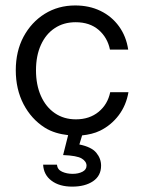

<svg xmlns="http://www.w3.org/2000/svg" viewBox="-20 -509 538 718"><path d="M392.1 -164.1C385.9 -133.9 371.5 -109.5 348.8 -90.8C326 -72.1 297.7 -62.7 263.9 -62.7C233.8 -62.7 207.5 -70.4 185.1 -85.8C162.7 -101.1 145.3 -122.6 133 -150.3C120.7 -178 114.6 -209.9 114.6 -246.2C114.6 -282.4 120.7 -314.1 133 -341.1C145.3 -368.2 162.5 -389.1 184.7 -403.7C206.8 -418.5 232.9 -425.9 263 -425.9C298 -425.9 326.6 -416.3 348.8 -397.3C370.9 -378.2 385 -353.7 391.2 -323.5H459.4C454.5 -356.8 442.9 -385.8 424.8 -410.7C406.7 -435.6 383.6 -454.8 355.7 -468.3C327.7 -481.9 296.2 -488.6 261.2 -488.6C218.8 -488.6 180.8 -478.1 147.3 -457.3C113.8 -436.4 87.4 -407.7 68 -371.6C48.7 -335.4 39 -293.5 39 -246.2C39 -198.9 48.7 -156.6 68 -119.4C87.4 -82.3 113.8 -53.1 147.3 -31.8C173.4 -15.3 203.1 -7.3 234.8 -3.6L216 70.9C250.4 72.2 273.6 76.5 285.6 83.8C297.6 91.2 303.6 100.1 303.6 110.6C303.6 120.4 298.5 128 288.4 133.2C278.2 138.4 266.1 141.1 251.9 141.1C237.2 141.1 224 138.5 212.3 133.2C200.6 128 194.2 119.2 192.9 106.9H141.3C142.6 132.1 153 152.1 172.7 166.8C192.3 181.6 218.1 188.9 250.1 188.9C282.1 188.9 308 182.2 328 168.7C348 155.1 358 135.7 358 110.5C358 92.8 352 76.6 340 62.1C328 47.7 307 37.4 276.8 31.3L287.1 -2.7C311 -5.3 333.8 -10.3 354.3 -20.3C381.9 -33.9 405.1 -53.1 423.9 -77.9C442.6 -102.8 454.8 -131.6 460.3 -164.1H392.1Z"/></svg>

Font: Diatome Awesome Regular
Style: Regular
Weight: 400
Designer: 15.100.17
Foundry: 15.100.17
Version: Version 1.008;Fontself Maker 3.5.8